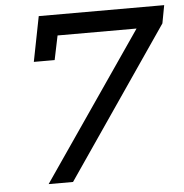

<svg xmlns="http://www.w3.org/2000/svg" viewBox="-51 -749 766 799"><g transform="rotate(-5 332.0 -350.0)"><path d="M140 -700H664L650 -625L222 0H120L541 -613H211L190 -512H103Z"/></g></svg>

Font: Gontserrat
Style: Italic
Weight: 400
Italic angle: -11.3°
Designer: Julieta Ulanovsky
Foundry: Julieta Ulanovsky
Version: Version 6.001